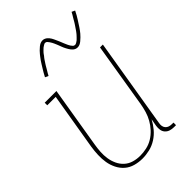

<svg xmlns="http://www.w3.org/2000/svg" viewBox="-225 -849 950 950"><g transform="rotate(-45 250.0 -374.0)"><path d="M194 8Q168 8 143 1Q118 -6 99.5 -22Q81 -38 69.5 -61Q58 -84 54 -109Q50 -134 51 -160.5Q52 -187 56 -213L106 -512H47V-530H129L76 -210Q72 -187 70.5 -163Q69 -139 72.5 -116.5Q76 -94 85.5 -73.5Q95 -53 111.5 -38Q128 -23 150 -16.5Q172 -10 196 -10Q218 -10 241 -15Q264 -20 284.5 -32.5Q305 -45 321.5 -63Q338 -81 349.5 -101.5Q361 -122 367.5 -144Q374 -166 378 -189L434 -530H454L376 -59Q374 -49 375.5 -39.5Q377 -30 383 -23Q389 -16 398 -13Q407 -10 417 -10H428V8H414Q400 8 387.5 4Q375 0 366.5 -9.5Q358 -19 356 -32Q354 -45 356 -59L363 -98Q351 -75 333.5 -54Q316 -33 293 -18.5Q270 -4 244.5 2Q219 8 194 8ZM356 -608Q349 -608 343 -610.5Q337 -613 332.5 -617Q328 -621 324.5 -625.5Q321 -630 318 -635Q315 -640 312 -645.5Q309 -651 306.5 -656.5Q304 -662 302 -667.5Q300 -673 297.5 -679.5Q295 -686 292.5 -692Q290 -698 287.5 -703.5Q285 -709 282.5 -713.5Q280 -718 276 -724Q272 -730 268 -734Q264 -738 258 -738Q253 -738 251 -736.5Q249 -735 245 -733Q241 -731 236 -727Q231 -723 225.5 -717Q220 -711 217.5 -708.5Q215 -706 213 -702.5Q211 -699 208.5 -696Q206 -693 203 -689.5Q200 -686 197.5 -682Q195 -678 192 -673.5Q189 -669 186 -664.5Q183 -660 180 -655Q177 -650 174 -644.5Q171 -639 167.5 -633.5Q164 -628 160.5 -622Q157 -616 154 -610L137 -618Q143 -630 149 -640Q155 -650 160.5 -659Q166 -668 171 -676Q176 -684 181 -691.5Q186 -699 191 -705Q196 -711 200 -716.5Q204 -722 212 -730Q220 -738 227.5 -744Q235 -750 242 -753Q249 -756 258 -756Q264 -756 270 -753.5Q276 -751 280.5 -747.5Q285 -744 289 -739Q293 -734 296 -729Q299 -724 301.5 -718.5Q304 -713 306.5 -707.5Q309 -702 311.5 -696.5Q314 -691 316.5 -684.5Q319 -678 321.5 -672Q324 -666 326.5 -660.5Q329 -655 331 -650.5Q333 -646 337 -640Q341 -634 345 -630Q349 -626 356 -626Q360 -626 362.5 -627.5Q365 -629 369 -631Q373 -633 377.5 -637Q382 -641 387.5 -647Q393 -653 395.5 -655.5Q398 -658 400.5 -661.5Q403 -665 405.5 -668Q408 -671 410.5 -675Q413 -679 415.5 -682.5Q418 -686 421 -690.5Q424 -695 427 -699.5Q430 -704 433 -709Q436 -714 439 -719.5Q442 -725 445.5 -730.5Q449 -736 452.5 -742Q456 -748 459 -754L476 -746Q470 -734 464.5 -724Q459 -714 453 -705Q447 -696 442 -688Q437 -680 432 -672.5Q427 -665 422.5 -659Q418 -653 413.5 -647.5Q409 -642 401 -634Q393 -626 385.5 -620Q378 -614 371 -611Q364 -608 356 -608Z"/></g></svg>

Font: Iosevka Slab Thin
Style: Italic
Weight: 100
Italic angle: -9°
Monospace: yes
Designer: Belleve Invis
Foundry: Belleve Invis
Version: Version 11.1.1; ttfautohint (v1.8.3)